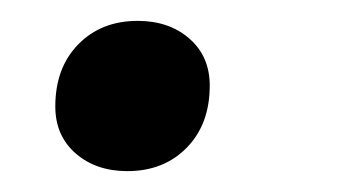

<svg xmlns="http://www.w3.org/2000/svg" viewBox="-20 -155 340 184"><path d="M102 9Q72 9 52.5 -8Q33 -25 33 -53Q33 -90 55 -112.5Q77 -135 112 -135Q142 -135 161.5 -118Q181 -101 181 -73Q181 -36 159 -13.5Q137 9 102 9Z"/></svg>

Font: Elaine Sans Medium
Style: Italic
Weight: 500
Italic angle: -13°
Designer: Wei Huang
Foundry: Wei Huang
Version: Version 2.001;December 24, 2019;FontCreator 12.0.0.2547 64-b